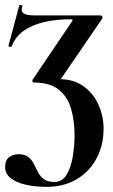

<svg xmlns="http://www.w3.org/2000/svg" viewBox="-25 -446 439 747"><path d="M157 281Q111 281 74.5 272.5Q38 264 16.5 247Q-5 230 -5 205Q-5 176 11 165Q27 154 46 154Q72 154 85.5 165Q99 176 107 192Q115 208 123 224Q131 240 145.5 251Q160 262 187 262Q217 262 234 234Q251 206 258 164Q265 122 265 80Q265 22 251 -24.5Q237 -71 202.5 -98Q168 -125 106 -125Q103 -125 101.5 -128.5Q100 -132 102 -136L256 -364Q260 -371 251 -371Q191 -371 144 -359.5Q97 -348 65.5 -325Q34 -302 20 -265Q19 -263 13 -264Q7 -265 8 -268L50 -425Q51 -427 57 -426Q63 -425 62 -422Q55 -401 67.5 -393.5Q80 -386 111 -386Q155 -386 217 -386Q279 -386 365 -386Q370 -386 372.5 -382Q375 -378 373 -374L199 -120L189 -137Q251 -142 293 -115Q335 -88 356.5 -42Q378 4 378 55Q378 119 350.5 170.5Q323 222 273 251.5Q223 281 157 281Z"/></svg>

Font: Cormorant Garamond Light
Style: Regular
Weight: 300
Designer: Christian Thalmann (Catharsis Fonts)
Foundry: Catharsis Fonts
Version: Version 4.001